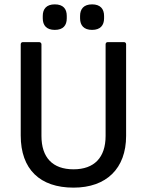

<svg xmlns="http://www.w3.org/2000/svg" viewBox="-20 -848 673 880"><path d="M231 -711C270 -711 286 -732 286 -764V-775C286 -807 270 -828 231 -828C193 -828 176 -807 176 -775V-764C176 -732 193 -711 231 -711ZM402 -711C440 -711 457 -732 457 -764V-775C457 -807 440 -828 402 -828C364 -828 347 -807 347 -775V-764C347 -732 364 -711 402 -711ZM317 12C468 12 558 -76 558 -225V-645C558 -651 554 -655 548 -655H474C468 -655 464 -651 464 -645V-225C464 -126 412 -72 317 -72C221 -72 170 -126 170 -225V-645C170 -651 165 -655 159 -655H85C79 -655 75 -651 75 -645V-227C75 -72 163 12 317 12Z"/></svg>

Font: Sofia Sans Cond SemiBold
Style: Regular
Weight: 600
Width: 3
Designer: Botio Nikoltchev, Ani Petrova
Foundry: lettersoup
Version: Version 4.100